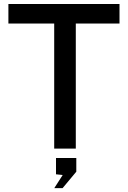

<svg xmlns="http://www.w3.org/2000/svg" viewBox="-20 -743 640 960"><path d="M251 0V-625.5H22V-723H577.5V-625.5H359V0ZM251.5 197.5 293.5 132 260 128.5V47H361.5V115.5L293 197.5Z"/></svg>

Font: Public Sans Thin Medium
Style: Regular
Weight: 500
Version: Version 2.001